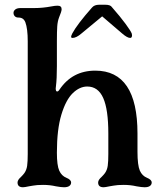

<svg xmlns="http://www.w3.org/2000/svg" viewBox="-20 -780 687 810"><path d="M54 -10Q54 -16 58 -22Q62 -28 68 -33Q78 -43 83 -50Q92 -63 94.5 -80.5Q97 -98 97 -130V-606Q97 -659 87 -686Q83 -696 76 -701Q69 -706 57 -706Q48 -706 42.5 -711.5Q37 -717 37 -726Q37 -734 44.5 -740Q52 -746 67 -746H125Q160 -746 197 -753Q212 -756 223 -756Q240 -756 240 -741Q240 -732 229 -706Q223 -690 221.5 -669Q220 -648 220 -606V-501Q220 -447 216 -416L215 -407Q215 -394 221 -394Q226 -394 231 -402Q285 -482 382 -482Q560 -482 560 -217V-140Q560 -83 570 -60Q580 -38 600 -30Q620 -22 620 -10Q620 -1 612.5 4.5Q605 10 590 10Q578 10 556 6Q530 0 502 0Q475 0 460 3Q445 6 442 6Q424 10 417 10Q394 10 394 -10Q394 -16 398 -22Q402 -28 408 -33Q418 -43 423 -50Q432 -63 434.5 -80.5Q437 -98 437 -130V-217Q437 -318 415.5 -366.5Q394 -415 348 -415Q316 -415 287 -387Q258 -359 239 -296.5Q220 -234 220 -136Q220 -82 230 -60Q240 -38 260 -30Q280 -22 280 -10Q280 -1 272.5 4.5Q265 10 250 10Q238 10 216 6Q190 0 162 0Q135 0 120 3Q105 6 102 6Q84 10 77 10Q54 10 54 -10ZM280 -625Q280 -629 285 -639Q306 -678 368 -748Q378 -760 398 -760H424Q446 -760 452 -750Q488 -709 510 -679Q532 -649 536 -638Q537 -635 537 -631Q537 -620 529 -620Q517 -620 495 -639L411 -711L324 -639Q302 -620 286 -620Q280 -620 280 -625Z"/></svg>

Font: Raigarh Medium
Style: Regular
Weight: 500
Designer: jaikishan Patel
Foundry: MagicType
Version: Version 1.000